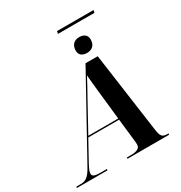

<svg xmlns="http://www.w3.org/2000/svg" viewBox="-282 -1163 1245 1322"><g transform="rotate(-30 340.5 -502.0)"><path d="M361 -984H651L655 -1004H365ZM470 -770C503 -770 537 -787 537 -839C537 -875 511 -892 475 -892C434 -892 409 -865 409 -823C409 -787 433 -770 470 -770ZM-57 0H186L188 -10H133C91 -10 73 -18 73 -38C73 -52 79 -68 97 -102L185 -262H430L450 -84C451 -74 452 -63 452 -52C452 -23 426 -10 379 -10H347L345 0H676L678 -10H670C629 -10 617 -22 609 -83L521 -714H424L78 -88C43 -24 17 -10 -20 -10H-55ZM318 -503C351 -563 371 -597 391 -637C394 -595 399 -553 405 -494L429 -272H191Z"/></g></svg>

Font: Noto Serif Display
Style: Bold Italic
Weight: 700
Italic angle: -12°
Designer: Monotype Design Team
Foundry: Monotype Imaging Inc.
Version: Version 2.009